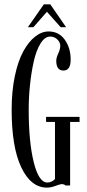

<svg xmlns="http://www.w3.org/2000/svg" viewBox="-20 -855 402 885"><path d="M108.4 -729.5 182.1 -835H211.9L284.7 -729.5H259.8L196.3 -800.8L133.8 -729.5ZM196.3 9.8Q122.6 9.8 78.1 -83.5Q33.7 -176.8 33.7 -349.1Q33.7 -434.1 48.3 -503.9Q63 -573.7 87.2 -617.9Q111.3 -662.1 141.6 -686Q171.9 -710 204.1 -710Q251.5 -710 278.6 -671.9Q305.7 -633.8 305.7 -580.1Q305.7 -529.8 272.5 -529.8Q239.3 -529.8 239.3 -575.2Q239.3 -588.4 248.5 -608.4Q257.8 -628.4 257.8 -644Q257.8 -660.2 244.1 -673.3Q230.5 -686.5 211.4 -686.5Q186.5 -686.5 166.7 -654.5Q147 -622.6 135.5 -571.3Q124 -520 118.2 -462.9Q112.3 -405.8 112.3 -349.1Q112.3 -201.2 135.5 -107.4Q158.7 -13.7 198.2 -13.7Q209.5 -13.7 219.2 -18.8Q229 -23.9 233.4 -29.8V-293H192.4V-316.4H346.7V-293H303.2V0H281.2Q276.9 -6.3 263.7 -6.3Q257.3 -6.3 236.1 1.7Q214.8 9.8 196.3 9.8Z"/></svg>

Font: Imbue
Style: Regular
Weight: 400
Designer: Tyler Finck
Foundry: Etcetera Type Company
Version: Version 0.910